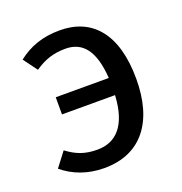

<svg xmlns="http://www.w3.org/2000/svg" viewBox="-112 -679 746 789"><g transform="rotate(-20 261.5 -284.5)"><path d="M233 -582C158 -582 100 -561 49 -521L94 -460C137 -490 178 -503 229 -503C306 -503 348 -448 356 -329H124V-254H356C349 -121 292 -68 212 -68C156 -68 120 -83 80 -113L32 -50C79 -11 140 13 213 13C377 13 461 -103 461 -287C461 -487 372 -582 233 -582Z"/></g></svg>

Font: Glow Sans SC Normal Medium
Style: Regular
Weight: 600
Designer: Ryoko NISHIZUKA (kana, bopomofo & ideographs); Paul D. Hunt (Latin, Greek & Cyrillic); Sandoll Communications, Soo-young
Version: Version 0.93